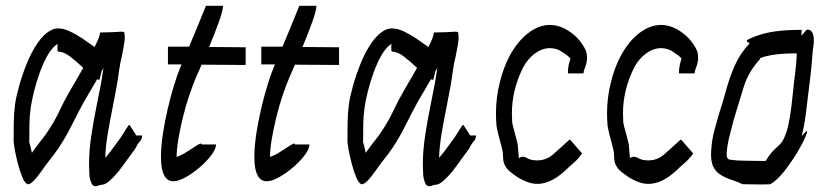

<svg xmlns="http://www.w3.org/2000/svg" viewBox="-20 -614 2845 662"><path d="M448 -147Q448 -147 448 -147ZM81 -128H80Q82 -122 84.5 -110.5Q87 -99 90 -87Q106 -110 118.5 -125.5Q131 -141 138 -151Q167 -193 184 -229.5Q201 -266 223 -304Q232 -319 243.5 -339Q255 -359 267 -380Q246 -400 223 -418Q200 -436 181 -436Q178 -436 178 -448.5Q178 -461 179 -463Q160 -451 144.5 -424Q129 -397 117 -363.5Q105 -330 97 -297.5Q89 -265 86 -243Q82 -215 81.5 -187.5Q81 -160 81 -128ZM447 -148Q447 -148 447 -148ZM448 -148Q448 -148 448 -148ZM448 -148Q448 -148 448 -148ZM448 -148Q448 -148 448 -148ZM448 -148V-147Q448 -148 448 -148ZM92 -55H93ZM427 -183 450 -147H470Q470 -134 462 -126Q455 -119 450.5 -109Q446 -99 438 -90Q419 -64 399 -36.5Q379 -9 356 11Q344 21 335 22.5Q326 24 324 24Q303 34 296 19Q289 5 288 -14Q287 -33 287 -49Q287 -95 295 -147.5Q303 -200 313 -248.5Q323 -297 329 -330Q331 -343 333 -355.5Q335 -368 337 -381Q334 -374 330 -368L323 -339H320Q318 -340 315 -341Q302 -318 290 -298Q278 -278 270 -264Q248 -224 228 -183.5Q208 -143 183 -105Q168 -83 153 -64.5Q138 -46 126 -28Q89 25 75 21Q66 18 57.5 -2Q49 -22 42 -48.5Q35 -75 31 -97.5Q27 -120 27 -128Q27 -159 27.5 -191.5Q28 -224 32 -255Q36 -282 46.5 -319.5Q57 -357 73 -396.5Q89 -436 110.5 -467Q132 -498 158 -511Q168 -516 181 -516Q200 -516 222 -505.5Q244 -495 266 -480Q288 -465 306 -452Q315 -469 320 -482Q325 -495 325 -502H327Q378 -503 393.5 -504.5Q409 -506 409 -500Q409 -499 410 -489.5Q411 -480 409 -469Q407 -458 405 -445.5Q403 -433 401 -424Q394 -397 390.5 -370Q387 -343 382 -315Q376 -281 367.5 -239Q359 -197 351.5 -153Q344 -109 343 -70Q352 -80 362.5 -94Q373 -108 395 -138Q396 -139 402.5 -149.5Q409 -160 416 -171Q423 -182 424 -183Z M827 -451V-390H825Q791 -390 752.5 -390.5Q714 -391 675 -391Q669 -376 664 -365.5Q659 -355 657 -350Q645 -322 632.5 -285Q620 -248 610.5 -209Q601 -170 595 -134.5Q589 -99 589 -73Q605 -78 625 -91Q645 -104 660 -113.5Q675 -123 675 -116H725Q725 -101 709 -79.5Q693 -58 668.5 -37Q644 -16 619.5 -2.5Q595 11 577 11Q547 11 538 -34Q535 -51 535 -73Q535 -108 541.5 -151.5Q548 -195 558.5 -239.5Q569 -284 580.5 -321.5Q592 -359 602 -382Q603 -385 606 -392Q581 -392 561 -392H559V-453H561Q578 -453 595.5 -453Q613 -453 632 -453Q645 -483 658 -515.5Q671 -548 680.5 -570.5Q690 -593 690 -594H749Q749 -578 734 -536.5Q719 -495 701 -452Q734 -452 765.5 -451.5Q797 -451 825 -451Z M1149 -451V-390H1147Q1113 -390 1074.5 -390.5Q1036 -391 997 -391Q991 -376 986 -365.5Q981 -355 979 -350Q967 -322 954.5 -285Q942 -248 932.5 -209Q923 -170 917 -134.5Q911 -99 911 -73Q927 -78 947 -91Q967 -104 982 -113.5Q997 -123 997 -116H1047Q1047 -101 1031 -79.5Q1015 -58 990.5 -37Q966 -16 941.5 -2.5Q917 11 899 11Q869 11 860 -34Q857 -51 857 -73Q857 -108 863.5 -151.5Q870 -195 880.5 -239.5Q891 -284 902.5 -321.5Q914 -359 924 -382Q925 -385 928 -392Q903 -392 883 -392H881V-453H883Q900 -453 917.5 -453Q935 -453 954 -453Q967 -483 980 -515.5Q993 -548 1002.5 -570.5Q1012 -593 1012 -594H1071Q1071 -578 1056 -536.5Q1041 -495 1023 -452Q1056 -452 1087.5 -451.5Q1119 -451 1147 -451Z M1599 -147Q1599 -147 1599 -147ZM1232 -128H1231Q1233 -122 1235.5 -110.5Q1238 -99 1241 -87Q1257 -110 1269.5 -125.5Q1282 -141 1289 -151Q1318 -193 1335 -229.5Q1352 -266 1374 -304Q1383 -319 1394.5 -339Q1406 -359 1418 -380Q1397 -400 1374 -418Q1351 -436 1332 -436Q1329 -436 1329 -448.5Q1329 -461 1330 -463Q1311 -451 1295.5 -424Q1280 -397 1268 -363.5Q1256 -330 1248 -297.5Q1240 -265 1237 -243Q1233 -215 1232.5 -187.5Q1232 -160 1232 -128ZM1598 -148Q1598 -148 1598 -148ZM1599 -148Q1599 -148 1599 -148ZM1599 -148Q1599 -148 1599 -148ZM1599 -148Q1599 -148 1599 -148ZM1599 -148V-147Q1599 -148 1599 -148ZM1243 -55H1244ZM1578 -183 1601 -147H1621Q1621 -134 1613 -126Q1606 -119 1601.5 -109Q1597 -99 1589 -90Q1570 -64 1550 -36.5Q1530 -9 1507 11Q1495 21 1486 22.5Q1477 24 1475 24Q1454 34 1447 19Q1440 5 1439 -14Q1438 -33 1438 -49Q1438 -95 1446 -147.5Q1454 -200 1464 -248.5Q1474 -297 1480 -330Q1482 -343 1484 -355.5Q1486 -368 1488 -381Q1485 -374 1481 -368L1474 -339H1471Q1469 -340 1466 -341Q1453 -318 1441 -298Q1429 -278 1421 -264Q1399 -224 1379 -183.5Q1359 -143 1334 -105Q1319 -83 1304 -64.5Q1289 -46 1277 -28Q1240 25 1226 21Q1217 18 1208.5 -2Q1200 -22 1193 -48.5Q1186 -75 1182 -97.5Q1178 -120 1178 -128Q1178 -159 1178.5 -191.5Q1179 -224 1183 -255Q1187 -282 1197.5 -319.5Q1208 -357 1224 -396.5Q1240 -436 1261.5 -467Q1283 -498 1309 -511Q1319 -516 1332 -516Q1351 -516 1373 -505.5Q1395 -495 1417 -480Q1439 -465 1457 -452Q1466 -469 1471 -482Q1476 -495 1476 -502H1478Q1529 -503 1544.5 -504.5Q1560 -506 1560 -500Q1560 -499 1561 -489.5Q1562 -480 1560 -469Q1558 -458 1556 -445.5Q1554 -433 1552 -424Q1545 -397 1541.5 -370Q1538 -343 1533 -315Q1527 -281 1518.5 -239Q1510 -197 1502.5 -153Q1495 -109 1494 -70Q1503 -80 1513.5 -94Q1524 -108 1546 -138Q1547 -139 1553.5 -149.5Q1560 -160 1567 -171Q1574 -182 1575 -183Z M1946 -132 1987 -85Q1974 -66 1958 -52.5Q1942 -39 1929 -26Q1879 20 1833 20Q1816 20 1799.5 14Q1783 8 1766 -2Q1747 -15 1737.5 -23Q1728 -31 1722 -42Q1715 -53 1714.5 -72Q1714 -91 1712 -97Q1708 -115 1702 -136Q1696 -157 1692 -179Q1691 -193 1690.5 -203Q1690 -213 1690 -223Q1690 -275 1702.5 -327Q1715 -379 1736 -419Q1763 -470 1800 -499Q1837 -528 1876 -528Q1912 -528 1947 -503Q1980 -480 1999 -442Q2002 -435 2003 -428.5Q2004 -422 2004 -416Q2004 -398 1998 -384Q1992 -370 1992 -361H1938Q1938 -378 1941 -391Q1944 -404 1947 -412Q1943 -417 1936 -422.5Q1929 -428 1915 -437Q1908 -442 1897.5 -445Q1887 -448 1876 -448Q1850 -448 1825 -430Q1800 -412 1784 -382Q1745 -305 1745 -223Q1745 -216 1745.5 -208Q1746 -200 1746 -192Q1748 -180 1753.5 -161Q1759 -142 1765 -116L1769 -68Q1772 -72 1780 -73.5Q1788 -75 1801 -67Q1813 -61 1833 -61Q1866 -61 1892 -86Q1915 -107 1927 -117.5Q1939 -128 1943 -132Z M2329 -132 2370 -85Q2357 -66 2341 -52.5Q2325 -39 2312 -26Q2262 20 2216 20Q2199 20 2182.5 14Q2166 8 2149 -2Q2130 -15 2120.5 -23Q2111 -31 2105 -42Q2098 -53 2097.5 -72Q2097 -91 2095 -97Q2091 -115 2085 -136Q2079 -157 2075 -179Q2074 -193 2073.5 -203Q2073 -213 2073 -223Q2073 -275 2085.5 -327Q2098 -379 2119 -419Q2146 -470 2183 -499Q2220 -528 2259 -528Q2295 -528 2330 -503Q2363 -480 2382 -442Q2385 -435 2386 -428.5Q2387 -422 2387 -416Q2387 -398 2381 -384Q2375 -370 2375 -361H2321Q2321 -378 2324 -391Q2327 -404 2330 -412Q2326 -417 2319 -422.5Q2312 -428 2298 -437Q2291 -442 2280.5 -445Q2270 -448 2259 -448Q2233 -448 2208 -430Q2183 -412 2167 -382Q2128 -305 2128 -223Q2128 -216 2128.5 -208Q2129 -200 2129 -192Q2131 -180 2136.5 -161Q2142 -142 2148 -116L2152 -68Q2155 -72 2163 -73.5Q2171 -75 2184 -67Q2196 -61 2216 -61Q2249 -61 2275 -86Q2298 -107 2310 -117.5Q2322 -128 2326 -132Z M2763 -512Q2786 -512 2786 -475Q2786 -462 2784 -450.5Q2782 -439 2781 -425Q2779 -391 2775 -357.5Q2771 -324 2767 -292Q2764 -268 2759 -225.5Q2754 -183 2744 -144Q2761 -165 2762.5 -161.5Q2764 -158 2755 -137.5Q2746 -117 2729.5 -89.5Q2713 -62 2692.5 -34.5Q2672 -7 2652 10Q2639 21 2632.5 21.5Q2626 22 2607 22Q2587 22 2564 21.5Q2541 21 2540 21Q2524 13 2502.5 6Q2481 -1 2465 -11Q2447 -22 2438.5 -41Q2430 -60 2432 -93Q2434 -131 2444 -168Q2454 -205 2459 -221Q2472 -260 2483.5 -303Q2495 -346 2513.5 -388Q2532 -430 2565 -465Q2552 -471 2555.5 -475Q2559 -479 2585 -489Q2617 -501 2654.5 -506Q2692 -511 2742 -511H2744L2743 -491L2762 -512ZM2546 -60Q2547 -60 2570.5 -59.5Q2594 -59 2614 -59H2620Q2636 -86 2653 -101Q2670 -116 2677 -126Q2685 -139 2691.5 -158.5Q2698 -178 2703.5 -210.5Q2709 -243 2714 -295Q2717 -328 2721.5 -361Q2726 -394 2727 -425Q2727 -428 2727 -430Q2684 -430 2653 -426Q2622 -422 2599 -413L2601 -412H2602Q2561 -368 2544.5 -315Q2528 -262 2510 -202Q2505 -181 2497 -151.5Q2489 -122 2486 -93Q2485 -78 2486.5 -72.5Q2488 -67 2494 -64Q2496 -64 2509 -62Q2522 -60 2546 -60Z"/></svg>

Font: Syne
Style: Italic
Weight: 400
Italic angle: -9°
Designer: Lucas Descroix
Foundry: Bonjour Monde
Version: Version 2.000; ttfautohint (v1.8.3)